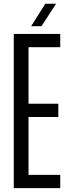

<svg xmlns="http://www.w3.org/2000/svg" viewBox="-20 -976 355 996"><path d="M51.5 0V-800H292.5V-731H128V-438H282.5V-369H128V-69H292.5V0ZM141.5 -840 215 -956.5H271L195 -840Z"/></svg>

Font: Big Shoulders Display Thin Medium
Style: Regular
Weight: 500
Version: Version 2.002